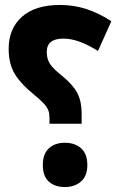

<svg xmlns="http://www.w3.org/2000/svg" viewBox="-20 -744 474 776"><path d="M180 -244V-269Q180 -285 175.5 -297.5Q171 -310 158 -324.5Q145 -339 117 -362Q67 -402 41 -443Q15 -484 15 -547Q15 -628 68.5 -676Q122 -724 223 -724Q279 -724 330.5 -707Q382 -690 430 -658L376 -538Q338 -562 303 -575Q268 -588 236 -588Q169 -588 169 -534Q169 -505 182.5 -485Q196 -465 235 -434Q277 -399 293.5 -366Q310 -333 310 -285V-244ZM242 12Q202 12 177.5 -10Q153 -32 153 -77Q153 -122 177.5 -144.5Q202 -167 242 -167Q283 -167 308 -144.5Q333 -122 333 -77Q333 -33 307.5 -10.5Q282 12 242 12Z"/></svg>

Font: Noto Sans Arabic Cond ExtBd
Style: Regular
Weight: 800
Width: 3
Designer: Monotype Design Team, Nadine Chahine, Nizar Qandah and Khaled Hosny
Foundry: Monotype Imaging Inc.
Version: Version 2.012; ttfautohint (v1.8.4.7-5d5b)